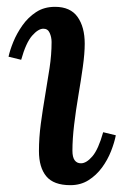

<svg xmlns="http://www.w3.org/2000/svg" viewBox="-20 -531 371 562"><path d="M141 -511Q186 -511 207 -481.5Q228 -452 228 -403Q228 -375 222.5 -335.5Q217 -296 209.5 -252Q202 -208 197 -166Q192 -124 192 -90Q192 -71 198.5 -62Q205 -53 217 -53Q233 -53 250.5 -73.5Q268 -94 282 -144L319 -135Q315 -114 305 -88.5Q295 -63 278.5 -40.5Q262 -18 239 -3.5Q216 11 186 11Q137 11 115.5 -15Q94 -41 94 -89Q94 -128 99.5 -169Q105 -210 112 -251Q119 -292 125 -331.5Q131 -371 131 -408Q131 -422 125.5 -434.5Q120 -447 107 -447Q92 -447 74 -426.5Q56 -406 42 -356L5 -365Q9 -384 19 -408.5Q29 -433 45.5 -456.5Q62 -480 85.5 -495.5Q109 -511 141 -511Z"/></svg>

Font: Lora Medium
Style: Italic
Weight: 500
Italic angle: -3°
Designer: Olga Karpushina, Alexei Vanyashin (Cyrillic)
Foundry: Cyreal
Version: Version 3.004